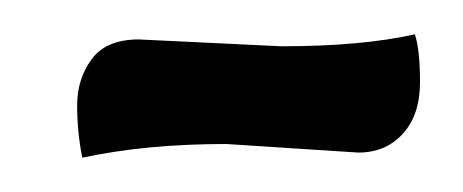

<svg xmlns="http://www.w3.org/2000/svg" viewBox="-20 -317 270 112"><path d="M61 -294 144 -290Q191 -290 222 -297Q225 -288 225 -269Q225 -250 215 -239Q205 -228 189 -228L112 -233Q65 -233 28 -225Q25 -240 25 -255.5Q25 -271 33.5 -282.5Q42 -294 61 -294Z"/></svg>

Font: Overlock
Style: Regular
Weight: 400
Designer: Dario Muhafara
Foundry: Dario Manuel Muhafara
Version: Version 1.002